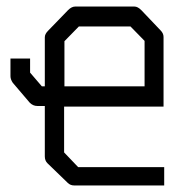

<svg xmlns="http://www.w3.org/2000/svg" viewBox="-20 -618 580 587"><path d="M177 -354H422V-493L379 -537H221L177 -492ZM176 -292V-152L219 -107H482V-51H207Q195 -51 187 -59L125 -119Q117 -127 117 -140V-294H94Q81 -294 71 -304L19 -365Q12 -375.5 12 -385V-439H42H72V-396L108 -354H117V-504Q117 -514 127 -524L188 -587Q199 -598 210 -598H391Q401 -598 412 -587L471 -525Q480 -516 480 -505V-292Z"/></svg>

Font: ibm3270
Style: Regular
Weight: 400
Monospace: yes
Version: Version 2.0.3